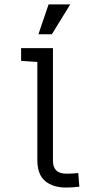

<svg xmlns="http://www.w3.org/2000/svg" viewBox="-20 -842 478 866"><path d="M218.8 -625V-116.2Q218.8 -88.9 233.4 -73.7Q248 -58.6 280.3 -58.6Q303.7 -58.6 333 -61.5L337.9 0Q307.6 3.9 277.3 3.9Q218.8 3.9 183.6 -25.4Q148.4 -54.7 148.4 -121.1V-562.5L75.2 -567.4V-625ZM199.2 -822.3H296.9L213.9 -687.5H153.3Z"/></svg>

Font: Sudo Var
Style: Regular
Weight: 400
Monospace: yes
Designer: Jens Kutilek
Foundry: Jens Kutilek
Version: Version 0.065;FEAKit 1.0